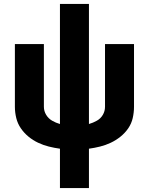

<svg xmlns="http://www.w3.org/2000/svg" viewBox="-20 -755 760 980"><path d="M286 205H434V4Q463 0 491 -7Q519 -14 545.5 -26.5Q572 -39 595 -57.5Q618 -76 634.5 -100Q651 -124 657.5 -152.5Q664 -181 664 -210V-530H516V-210Q516 -188 505 -169Q494 -150 474.5 -139Q455 -128 434 -122V-735H286V-122Q265 -128 246 -139Q227 -150 215.5 -169Q204 -188 204 -210V-530H56V-210Q56 -181 63 -152.5Q70 -124 86.5 -100Q103 -76 125.5 -57.5Q148 -39 174.5 -26.5Q201 -14 229 -7Q257 0 286 4Z"/></svg>

Font: Iosevka Sparkle Heavy
Style: Regular
Weight: 900
Designer: Belleve Invis
Foundry: Belleve Invis
Version: Version 4.5.0; ttfautohint (v1.8.3)